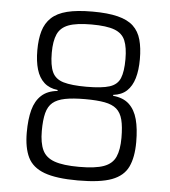

<svg xmlns="http://www.w3.org/2000/svg" viewBox="-51 -746 711 802"><g transform="rotate(5 304.0 -345.0)"><path d="M305 -699Q369 -699 411 -688.5Q453 -678 476.5 -656Q500 -634 509.5 -599.5Q519 -565 519 -518Q519 -472 509 -438Q499 -404 477.5 -384Q456 -364 421 -360V-356Q464 -352 488.5 -329Q513 -306 523.5 -267Q534 -228 534 -172Q534 -108 515 -68Q496 -28 447 -9.5Q398 9 305 9Q214 9 164 -9.5Q114 -28 94.5 -68Q75 -108 75 -172Q75 -228 85.5 -267Q96 -306 121 -329Q146 -352 188 -356V-360Q153 -364 131 -384Q109 -404 99 -438Q89 -472 89 -518Q89 -565 99 -599Q109 -633 133 -655.5Q157 -678 198.5 -688.5Q240 -699 305 -699ZM306 -332Q255 -332 222 -325.5Q189 -319 170.5 -303.5Q152 -288 144.5 -259Q137 -230 137 -184Q137 -134 151 -104Q165 -74 201.5 -61Q238 -48 305 -48Q373 -48 408.5 -61Q444 -74 457.5 -104Q471 -134 471 -184Q471 -231 463.5 -260Q456 -289 438 -304.5Q420 -320 388 -326Q356 -332 306 -332ZM305 -645Q243 -645 209.5 -632.5Q176 -620 163 -591Q150 -562 150 -513Q150 -460 163 -432Q176 -404 210 -394Q244 -384 306 -384Q371 -384 403.5 -394.5Q436 -405 447.5 -433Q459 -461 459 -513Q459 -562 447 -591Q435 -620 402 -632.5Q369 -645 305 -645Z"/></g></svg>

Font: Exo 2 Light
Style: Regular
Weight: 300
Designer: Natanael Gama
Foundry: Natanael Gama
Version: Version 2.010